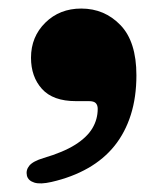

<svg xmlns="http://www.w3.org/2000/svg" viewBox="-20 -226 378 449"><path d="M157.5 10.5Q104 10.5 78.2 -18Q52.5 -46.5 52.5 -91Q52.5 -140 86 -173Q119.5 -206 170 -206Q224.5 -206 261.8 -167.2Q299 -128.5 299 -50Q299 1 286 42.2Q273 83.5 248 114.8Q223 146 185.8 167.2Q148.5 188.5 100.5 199.5Q74.5 205.5 60.2 201Q46 196.5 43 185Q40 172 48.5 161.5Q57 151 82 143.5Q128 130 155.8 112.5Q183.5 95 196 74Q208.5 53 208.5 28.5Q208.5 20 204 15.2Q199.5 10.5 188 10.5Z"/></svg>

Font: Fraunces Black
Style: Regular
Weight: 900
Version: Version 1.000;[b76b70a41]